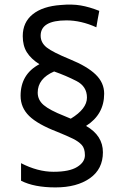

<svg xmlns="http://www.w3.org/2000/svg" viewBox="-20 -794 537 828"><path d="M142.6 -394.5Q142.6 -362.8 168.5 -340.8Q194.3 -318.8 257.3 -293.9L285.2 -282.2Q355 -324.7 355 -373Q355 -421.4 309.8 -444.6Q264.6 -467.8 213.4 -485.8Q142.6 -455.1 142.6 -394.5ZM68.8 -380.9Q68.8 -474.1 149.9 -517.1Q113.8 -540 95.9 -568.4Q78.1 -596.7 78.1 -638.2Q78.1 -697.8 121.1 -732.4Q164.1 -767.1 242.7 -772.5Q290.5 -776.9 327.9 -770.5Q365.2 -764.2 408.2 -747.1Q401.4 -712.9 395.5 -676.3Q329.6 -706.1 266.6 -706.1Q155.3 -706.1 155.3 -640.1Q155.3 -609.9 181.6 -589.1Q208 -568.4 282.2 -538.1Q356.4 -507.8 392.8 -472.4Q429.2 -437 429.2 -390.1Q429.2 -300.3 351.1 -251Q423.8 -209.5 423.8 -137.2Q423.8 -64.9 367.7 -25.4Q311.5 14.2 219.2 14.2Q127 14.2 70.8 -14.6V-90.3Q142.6 -53.2 210.9 -53.2Q279.3 -53.2 312.7 -74Q346.2 -94.7 346.2 -124.5Q346.2 -154.3 332.3 -169.2Q318.4 -184.1 294.7 -195.8Q271 -207.5 226.6 -225.6Q142.6 -257.8 105.7 -293.9Q68.8 -330.1 68.8 -380.9Z"/></svg>

Font: Oxygen-Regular
Style: Regular
Weight: 400
Designer: Vernon Adams
Foundry: Vernon Adams
Version: Version Release 0.2.3 webfont; ttfautohint (v0.93.3-1d66) -l